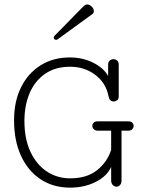

<svg xmlns="http://www.w3.org/2000/svg" viewBox="-20 -839 645 867"><path d="M234.4 -659.2Q222.7 -659.2 222.7 -669.9Q222.7 -673.8 226.1 -677.2L358.4 -812Q365.2 -818.8 373.5 -818.8Q384.8 -818.8 394.3 -809.1Q403.8 -799.3 403.8 -789.1Q403.8 -780.3 397 -775.4L239.7 -661.1Q237.8 -659.2 234.4 -659.2ZM295.9 8.3Q220.7 8.3 163.8 -29.1Q106.9 -66.4 75.2 -134.8Q43.5 -203.1 43.5 -296.4Q43.5 -381.3 75.2 -445.1Q106.9 -508.8 163.6 -544.2Q220.2 -579.6 295.4 -579.6Q353.5 -579.6 401.1 -555.7Q448.7 -531.7 468.3 -495.6V-547.4Q468.3 -559.6 475.8 -565.7Q483.4 -571.8 492.2 -571.8Q501.5 -571.8 508.8 -565.7Q516.1 -559.6 516.1 -546.9V-403.8Q516.1 -392.1 509 -386.5Q502 -380.9 493.7 -380.9Q474.1 -380.9 470.2 -403.8Q459 -463.9 410.6 -500.7Q362.3 -537.6 296.9 -537.6Q230 -537.6 183.8 -505.9Q137.7 -474.1 114 -418.9Q90.3 -363.8 90.3 -293Q90.3 -210.9 117.9 -152.8Q145.5 -94.7 192.1 -64.2Q238.8 -33.7 296.4 -33.7Q372.6 -33.7 418.5 -70.6Q464.4 -107.4 481.9 -162.1V-249H421.4Q409.2 -249 403.1 -255.9Q397 -262.7 397 -270.5Q397 -278.3 402.8 -284.7Q408.7 -291 420.9 -291H559.6Q571.8 -291 577.6 -284.7Q583.5 -278.3 583.5 -270.5Q583.5 -262.7 577.4 -255.9Q571.3 -249 558.6 -249H528.8V-23.9Q528.8 -10.3 521.7 -3.2Q514.6 3.9 505.9 3.9Q497.1 3.9 489.5 -3.4Q481.9 -10.7 481.9 -24.9V-85.4Q463.9 -43.9 412.6 -17.8Q361.3 8.3 295.9 8.3Z"/></svg>

Font: Cutive Mono
Style: Regular
Weight: 400
Designer: Vernon Adams
Foundry: Vernon Adams
Version: Version 1.110; ttfautohint (v1.8.4.7-5d5b)